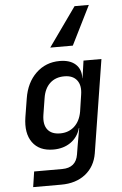

<svg xmlns="http://www.w3.org/2000/svg" viewBox="-67 -926 733 1152"><g transform="rotate(-5 300.0 -350.0)"><path d="M85 180 99 87H268Q351 87 364 8L373 -47L391 -149H389Q374 -95 330.5 -64.5Q287 -34 226 -34Q141 -34 100.5 -90Q60 -146 75 -242L93 -353Q108 -448 166.5 -504Q225 -560 309 -560Q371 -560 404.5 -529.5Q438 -499 436 -445H437L452 -550H560L471 10Q458 89 400.5 134.5Q343 180 254 180ZM275 -127Q326 -127 360.5 -158.5Q395 -190 405 -247L420 -347Q429 -403 404.5 -434.5Q380 -466 329 -466Q276 -466 242.5 -435Q209 -404 200 -347L184 -247Q175 -189 199 -158Q223 -127 275 -127ZM513 -880 396 -645H260L427 -880Z"/></g></svg>

Font: NKDuy Mono SemiBold
Style: Italic
Weight: 600
Italic angle: -9°
Monospace: yes
Designer: NKDuy
Foundry: NKDuy
Version: Version 2.251; ttfautohint (v1.8.4.7-5d5b)